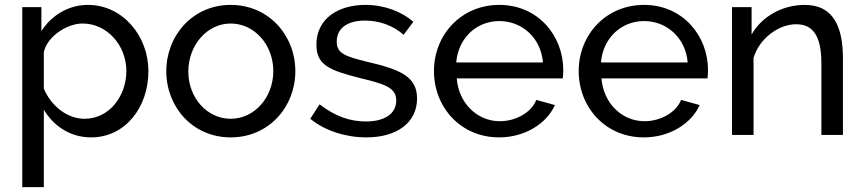

<svg xmlns="http://www.w3.org/2000/svg" viewBox="-20 -551 3528 784"><path d="M352 10C491 10 586 -112 586 -261C586 -403 482 -531 339 -531C259 -531 190 -488 149 -424V-522H71V213H159V-103C198 -38 265 10 352 10ZM325 -66C253 -66 188 -120 159 -189V-338C172 -402 254 -455 317 -455C417 -455 496 -366 496 -261C496 -162 429 -66 325 -66Z M922 10C1079 10 1186 -116 1186 -260C1186 -406 1078 -531 922 -531C767 -531 659 -406 659 -260C659 -116 765 10 922 10ZM749 -259C749 -367 826 -455 922 -455C1018 -455 1096 -369 1096 -261C1096 -152 1018 -66 922 -66C826 -66 749 -151 749 -259Z M1476 10C1603 10 1683 -52 1683 -149C1683 -237 1617 -267 1478 -299C1389 -321 1355 -333 1355 -381C1355 -441 1406 -467 1470 -467C1527 -467 1584 -448 1628 -409L1668 -462C1621 -503 1551 -531 1472 -531C1360 -531 1272 -474 1272 -369C1272 -285 1325 -264 1451 -232C1551 -208 1598 -193 1598 -141C1598 -86 1550 -55 1474 -55C1406 -55 1346 -78 1285 -125L1247 -66C1306 -17 1392 10 1476 10Z M2018 10C2123 10 2212 -46 2246 -122L2170 -143C2149 -90 2084 -56 2021 -56C1930 -56 1853 -128 1845 -231H2278C2279 -238 2280 -250 2280 -265C2280 -405 2177 -531 2019 -531C1862 -531 1752 -408 1752 -261C1752 -113 1861 10 2018 10ZM1843 -296C1851 -395 1925 -465 2019 -465C2112 -465 2189 -396 2197 -296Z M2609 10C2714 10 2803 -46 2837 -122L2761 -143C2740 -90 2675 -56 2612 -56C2521 -56 2444 -128 2436 -231H2869C2870 -238 2871 -250 2871 -265C2871 -405 2768 -531 2610 -531C2453 -531 2343 -408 2343 -261C2343 -113 2452 10 2609 10ZM2434 -296C2442 -395 2516 -465 2610 -465C2703 -465 2780 -396 2788 -296Z M3422 -312C3422 -437 3386 -531 3266 -531C3174 -531 3090 -483 3049 -410V-522H2969V0H3057V-315C3081 -394 3159 -452 3231 -452C3300 -452 3334 -404 3334 -292V0H3422Z"/></svg>

Font: Raleway Med
Style: Regular
Weight: 500
Designer: Matt McInerney, Pablo Impallari, Rodrigo Fuenzalida
Foundry: Matt McInerney, Pablo Impallari, Rodrigo Fuenzalida
Version: Version 3.00 July 28, 2015